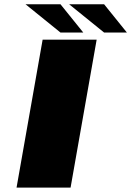

<svg xmlns="http://www.w3.org/2000/svg" viewBox="-20 -856 599 876"><path d="M55.5 0 174.5 -675H421L302 0ZM455 -707.5 295.5 -836.5H455L559 -707.5ZM256 -707.5 96.5 -836.5H256L360 -707.5Z"/></svg>

Font: Anybody UltraExpanded ExtraBold
Style: Italic
Weight: 800
Width: 9
Italic angle: -10°
Designer: Tyler Finck
Foundry: Etcetera Type Company
Version: Version 1.010; ttfautohint (v1.8.3) -l 8 -r 50 -G 200 -x 14 